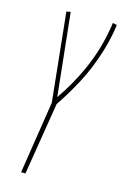

<svg xmlns="http://www.w3.org/2000/svg" viewBox="-111 -756 515 806"><g transform="rotate(15 147.0 -352.5)"><path d="M66 0 115 -315 75 -701 93 -704 131 -344Q154 -377 175 -413.5Q196 -450 214 -489.5Q232 -529 246 -572Q260 -615 269 -663Q271 -674 273 -684.5Q275 -695 276 -705L294 -701Q293 -690 291 -678.5Q289 -667 287 -656Q279 -616 267 -578Q255 -540 240.5 -504.5Q226 -469 208.5 -436Q191 -403 173 -373Q155 -343 136 -315L85 0Z"/></g></svg>

Font: Georama
Style: Italic
Weight: 400
Width: 2
Italic angle: -9°
Designer: Jean-Baptiste Levee
Foundry: Production Type
Version: Version 1.000